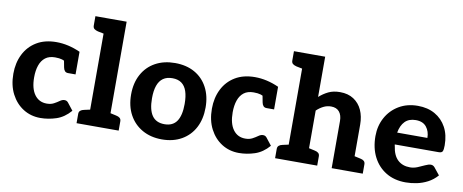

<svg xmlns="http://www.w3.org/2000/svg" viewBox="-66 -1029 3182 1320"><g transform="rotate(10 1525.5 -369.5)"><path d="M257 8Q190 8 137 -25.5Q84 -59 53 -119Q22 -179 22 -260Q22 -336 52 -396Q82 -456 139 -490.5Q196 -525 277 -525Q318 -525 360 -515.5Q402 -506 444 -487V-407L375 -394Q355 -408 335.5 -414Q316 -420 286 -420Q244 -420 218 -400Q192 -380 179.5 -344Q167 -308 167 -260Q167 -182 198 -139.5Q229 -97 283 -97Q312 -97 332.5 -108Q353 -119 369 -130.5Q385 -142 400 -142Q409 -142 415 -139Q421 -136 426 -130L466 -79Q422 -28 367 -10Q312 8 257 8ZM345 -432 444 -407V-329H392Q377 -329 369 -338Q361 -347 358 -363Z M585 0V-747H727V0ZM509 0V-65Q509 -80 518.5 -88Q528 -96 544 -99L594 -110L607 0ZM705 0 718 -110 768 -99Q784 -96 793.5 -88Q803 -80 803 -65V0ZM607 -747 594 -637 544 -647Q528 -651 518.5 -658.5Q509 -666 509 -682V-747Z M1105 -525Q1184 -525 1242 -492.5Q1300 -460 1332 -400Q1364 -340 1364 -260Q1364 -179 1332.5 -119Q1301 -59 1242.5 -25.5Q1184 8 1105 8Q1027 8 968 -25.5Q909 -59 876.5 -119Q844 -179 844 -260Q844 -340 876.5 -400Q909 -460 968 -492.5Q1027 -525 1105 -525ZM1105 -98Q1163 -98 1190.5 -138.5Q1218 -179 1218 -259Q1218 -312 1206 -347.5Q1194 -383 1169 -401Q1144 -419 1105 -419Q1066 -419 1040.5 -401Q1015 -383 1002.5 -347.5Q990 -312 990 -259Q990 -179 1018 -138.5Q1046 -98 1105 -98Z M1643 8Q1576 8 1523 -25.5Q1470 -59 1439 -119Q1408 -179 1408 -260Q1408 -336 1438 -396Q1468 -456 1525 -490.5Q1582 -525 1663 -525Q1704 -525 1746 -515.5Q1788 -506 1830 -487V-407L1761 -394Q1741 -408 1721.5 -414Q1702 -420 1672 -420Q1630 -420 1604 -400Q1578 -380 1565.5 -344Q1553 -308 1553 -260Q1553 -182 1584 -139.5Q1615 -97 1669 -97Q1698 -97 1718.5 -108Q1739 -119 1755 -130.5Q1771 -142 1786 -142Q1795 -142 1801 -139Q1807 -136 1812 -130L1852 -79Q1808 -28 1753 -10Q1698 8 1643 8ZM1731 -432 1830 -407V-329H1778Q1763 -329 1755 -338Q1747 -347 1744 -363Z M1971 0V-747H2113V-466Q2142 -492 2176 -508.5Q2210 -525 2257 -525Q2313 -525 2352 -499.5Q2391 -474 2411 -430Q2431 -386 2431 -329V0H2290V-329Q2290 -370 2270.5 -393.5Q2251 -417 2213 -417Q2185 -417 2160 -404.5Q2135 -392 2113 -371V0ZM2409 0 2423 -110 2473 -99Q2489 -96 2498 -88Q2507 -80 2507 -65V0ZM1895 0V-65Q1895 -80 1904.5 -88Q1914 -96 1930 -99L1980 -110L1993 0ZM1993 -747 1980 -637 1930 -647Q1914 -651 1904.5 -658.5Q1895 -666 1895 -682V-747ZM2091 0 2104 -110 2154 -99Q2170 -96 2179.5 -88Q2189 -80 2189 -65V0Z M2807 8Q2728 8 2670 -27Q2612 -62 2580 -124.5Q2548 -187 2548 -270Q2548 -341 2579.5 -399Q2611 -457 2668 -491Q2725 -525 2800 -525Q2869 -525 2920 -496Q2971 -467 2999.5 -414.5Q3028 -362 3028 -289Q3028 -260 3022.5 -248Q3017 -236 2996 -236H2689Q2689 -233 2689.5 -230.5Q2690 -228 2691 -225Q2700 -161 2733 -130Q2766 -99 2819 -99Q2845 -99 2870.5 -109.5Q2896 -120 2919 -131Q2942 -142 2958 -142Q2973 -142 2984 -130L3025 -79Q2996 -46 2959.5 -27Q2923 -8 2884 0Q2845 8 2807 8ZM2691 -319H2902Q2902 -364 2877.5 -395Q2853 -426 2803 -426Q2755 -426 2727.5 -398Q2700 -370 2691 -319Z"/></g></svg>

Font: Aleo ExtraBold
Style: Regular
Weight: 800
Designer: Alessio Laiso
Foundry: Alessio Laiso
Version: Version 2.001;gftools[0.9.29]